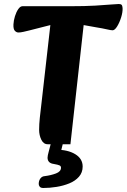

<svg xmlns="http://www.w3.org/2000/svg" viewBox="-20 -711 631 957"><path d="M218 8Q197 8 186 -14.5Q175 -37 175 -64Q175 -91 178.5 -124.5Q182 -158 189 -216L231 -586L125 -559Q113 -556 97.5 -552.5Q82 -549 72 -549Q62 -549 54 -557.5Q46 -566 47 -589Q48 -609 54.5 -630Q61 -651 71 -665.5Q81 -680 92 -680H328Q405 -680 455 -683Q505 -686 533 -688.5Q561 -691 572 -691Q582 -691 586 -687Q590 -683 591 -671Q592 -651 584 -625Q576 -599 564 -579.5Q552 -560 541 -560Q533 -560 511.5 -565Q490 -570 464 -574L397 -586L331 8ZM239 -17Q241 -27 246 -31Q251 -35 257 -36L286 -42Q295 -44 299 -39.5Q303 -35 301 -26L274 83L258 35Q318 35 355 57.5Q392 80 392 119Q392 149 373.5 170Q355 191 325.5 203Q296 215 262 220.5Q228 226 196 226Q183 226 178 219.5Q173 213 173 206Q173 190 181 179Q189 168 202 167Q234 163 259 153.5Q284 144 284 125Q284 117 277 113.5Q270 110 247 106Q232 104 224.5 96Q217 88 217 75Q217 69 218.5 62.5Q220 56 222 48Z"/></svg>

Font: Alkatra
Style: Bold
Weight: 700
Designer: Suman Bhandary
Version: Version 1.100;gftools[0.9.22]